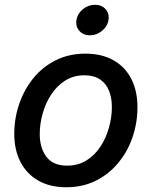

<svg xmlns="http://www.w3.org/2000/svg" viewBox="-20 -771 634 802"><path d="M256.8 11.2Q189 11.2 140.4 -16.4Q91.8 -43.9 65.7 -94.2Q39.6 -144.5 39.6 -211.4Q39.6 -276.4 60.1 -336.4Q80.6 -396.5 119.1 -444.1Q157.7 -491.7 212.9 -519.3Q268.1 -546.9 336.9 -546.9Q404.8 -546.9 453.6 -519.5Q502.4 -492.2 528.3 -441.7Q554.2 -391.1 554.2 -323.2Q554.2 -258.3 533.7 -198.2Q513.2 -138.2 474.1 -90.8Q435.1 -43.5 380.1 -16.1Q325.2 11.2 256.8 11.2ZM259.8 -79.1Q306.6 -79.1 341.8 -101.3Q377 -123.5 400.4 -159.9Q423.8 -196.3 435.5 -239.5Q447.3 -282.7 447.3 -323.7Q447.3 -362.8 435.1 -392.6Q422.9 -422.4 397.5 -439.5Q372.1 -456.5 333 -456.5Q287.1 -456.5 252.2 -434.3Q217.3 -412.1 193.6 -375.7Q169.9 -339.4 158 -296.1Q146 -252.9 146 -210.9Q146 -153.3 173.8 -116.2Q201.7 -79.1 259.8 -79.1ZM355.5 -623.5Q327.6 -623.5 311.3 -642.3Q294.9 -661.1 299.3 -687.5Q303.7 -714.4 326.4 -732.7Q349.1 -751 377 -751Q404.8 -751 421.1 -732.7Q437.5 -714.4 433.1 -687.5Q429.2 -661.1 406.2 -642.3Q383.3 -623.5 355.5 -623.5Z"/></svg>

Font: Inter 18pt Medium
Style: Italic
Weight: 500
Italic angle: -9.3988°
Designer: Rasmus Andersson
Foundry: rsms
Version: Version 4.001;git-66647c0bb